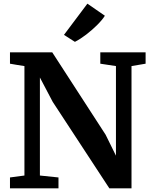

<svg xmlns="http://www.w3.org/2000/svg" viewBox="-20 -1029 830 1049"><path d="M113.5 -70V-668Q94 -671 74 -674.2Q54 -677.5 34.5 -681V-743H265.5L557 -293L613.5 -178.5V-668L528 -681V-743H775.5V-681L698.5 -668V0H577.5L268 -472.5L198 -605.5V-70L299.5 -59.5V0H34.5V-59.5ZM389.5 -800.5H389L329.5 -838.5L457.5 -1009L553 -943Q539 -920.5 511.5 -893Q484 -865.5 451.5 -840.5Q419 -815.5 389.5 -800.5Z"/></svg>

Font: Merriweather
Style: Bold
Weight: 700
Designer: Eben Sorkin
Foundry: Eben Sorkin
Version: Version 2.100; ttfautohint (v1.7.19-72a1) -l 8 -r 50 -G 200 